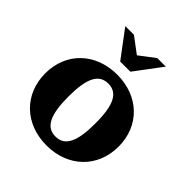

<svg xmlns="http://www.w3.org/2000/svg" viewBox="-201 -865 1018 1018"><g transform="rotate(45 308.0 -356.5)"><path d="M308 -52C238 -52 207 -113 207 -251C207 -389 238 -449 308 -449C378 -449 409 -389 409 -251C409 -113 378 -52 308 -52ZM33 -251C33 -95 146 15 308 15C470 15 583 -95 583 -251C583 -407 470 -516 308 -516C146 -516 33 -407 33 -251ZM156 -728 270 -576H346L460 -728H396L309 -662L221 -728Z"/></g></svg>

Font: LT Superior Serif ExtraBold
Style: Regular
Weight: 800
Designer: Daniel Lyons
Foundry: LyonsType
Version: Version 2.120;FEAKit 1.0